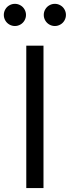

<svg xmlns="http://www.w3.org/2000/svg" viewBox="-62 -961 357 981"><path d="M160.2 0H72.3V-727.5H160.2ZM161.6 -884.8Q161.6 -899.9 169.2 -913.1Q176.8 -926.3 189.9 -933.8Q203.1 -941.4 218.3 -941.4Q233.4 -941.4 246.6 -933.8Q259.8 -926.3 267.3 -913.1Q274.9 -899.9 274.9 -884.8Q274.9 -869.6 267.3 -856.4Q259.8 -843.3 246.6 -835.7Q233.4 -828.1 218.3 -828.1Q203.1 -828.1 189.9 -835.7Q176.8 -843.3 169.2 -856.4Q161.6 -869.6 161.6 -884.8ZM-42.5 -884.8Q-42.5 -899.9 -34.9 -913.1Q-27.3 -926.3 -14.2 -933.8Q-1 -941.4 14.2 -941.4Q29.3 -941.4 42.5 -933.8Q55.7 -926.3 63.2 -913.1Q70.8 -899.9 70.8 -884.8Q70.8 -869.6 63.2 -856.4Q55.7 -843.3 42.5 -835.7Q29.3 -828.1 14.2 -828.1Q-1 -828.1 -14.2 -835.7Q-27.3 -843.3 -34.9 -856.4Q-42.5 -869.6 -42.5 -884.8Z"/></svg>

Font: Intratopia Thin
Style: Regular
Weight: 100
Designer: Rasmus Andersson
Foundry: rsms
Version: Version 3.000;Glyphs 3.2.3 (3260)